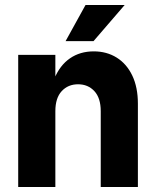

<svg xmlns="http://www.w3.org/2000/svg" viewBox="-20 -750 626 770"><path d="M384 0V-304Q384 -357 358.5 -384.5Q333 -412 293 -412Q253 -412 227.5 -384.5Q202 -357 202 -304H176Q176 -381 198 -434.5Q220 -488 260.5 -516Q301 -544 356 -544Q408 -544 448 -519Q488 -494 510.5 -447Q533 -400 533 -334V0ZM53 0V-530H202V0ZM355 -585H243L323 -730H480Z"/></svg>

Font: Radio Canada Big
Style: Regular
Weight: 400
Designer: Étienne Aubert Bonn
Foundry: Coppers and Brasses
Version: Version 1.001